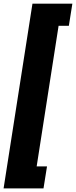

<svg xmlns="http://www.w3.org/2000/svg" viewBox="-41 -853 414 1043"><path d="M333 -712.9H277.3L158.2 50.8H214.4L195.3 170.4H-21.5L135.3 -833H352.1Z"/></svg>

Font: TypoPRO Roboto
Style: Italic
Weight: 900
Italic angle: -12°
Designer: Google
Version: Version 2.136; 2016